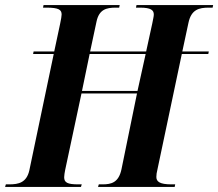

<svg xmlns="http://www.w3.org/2000/svg" viewBox="-52 -734 857 754"><path d="M-32 0H266L269 -10H255C213 -10 200 -17 200 -38C200 -46 202 -56 204 -67L268 -367H486L425 -69C414 -17 385 -10 351 -10H336L333 0H634L636 -10H621C575 -10 562 -21 562 -39C562 -47 563 -56 567 -72L662 -522H766L768 -532H664L688 -644C699 -697 730 -704 768 -704H783L785 -714H484L482 -704H498C541 -704 552 -694 552 -677C552 -669 549 -659 546 -642L522 -532H302L327 -649C337 -697 366 -704 402 -704H416L418 -714H119L117 -704H131C180 -704 190 -695 190 -677C190 -671 188 -659 184 -640L161 -532H80L78 -522H159L63 -64C52 -17 21 -10 -15 -10H-29ZM270 -377 300 -522H520L488 -377Z"/></svg>

Font: Noto Serif Display Condensed
Style: Bold Italic
Weight: 700
Width: 3
Italic angle: -12°
Designer: Monotype Design Team
Foundry: Monotype Imaging Inc.
Version: Version 2.009